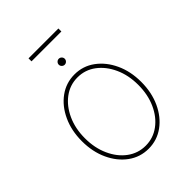

<svg xmlns="http://www.w3.org/2000/svg" viewBox="-227 -906 1033 1033"><g transform="rotate(-45 290.0 -389.5)"><path d="M289.8 11.4Q225.5 11.4 174.4 -25.7Q123.2 -62.9 93.6 -127Q63.9 -191.1 63.9 -271.3Q63.9 -351.9 93.6 -415.8Q123.2 -479.8 174.4 -516.9Q225.5 -554 289.8 -554Q354 -554 405 -516.7Q456 -479.4 485.8 -415.5Q515.6 -351.6 515.6 -271.3Q515.6 -191.1 486 -127Q456.3 -62.9 405.2 -25.7Q354 11.4 289.8 11.4ZM289.8 -11.4Q347.7 -11.4 393.6 -45.5Q439.6 -79.5 466.3 -138.5Q492.9 -197.4 492.9 -271.3Q492.9 -345.2 466.1 -403.9Q439.3 -462.7 393.5 -497Q347.7 -531.2 289.8 -531.2Q232.2 -531.2 186.3 -497Q140.3 -462.7 113.5 -403.9Q86.6 -345.2 86.6 -271.3Q86.6 -197.4 113.3 -138.5Q139.9 -79.5 185.9 -45.5Q231.9 -11.4 289.8 -11.4ZM289.8 -627.8Q280.5 -627.8 273.8 -634.6Q267 -641.3 267 -650.6Q267 -659.8 273.8 -666.5Q280.5 -673.3 289.8 -673.3Q299 -673.3 305.8 -666.5Q312.5 -659.8 312.5 -650.6Q312.5 -641.3 305.8 -634.6Q299 -627.8 289.8 -627.8ZM403.4 -789.8V-767H176.1V-789.8Z"/></g></svg>

Font: Inter UI Thin
Style: Regular
Weight: 100
Designer: Rasmus Andersson
Foundry: rsms
Version: 3.2;8d6f07862